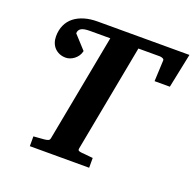

<svg xmlns="http://www.w3.org/2000/svg" viewBox="-120 -795 931 918"><g transform="rotate(20 346.0 -335.5)"><path d="M655.8 -496.1H578.1L583 -603Q583.5 -609.4 575.9 -612.8Q568.4 -616.2 561 -616.2H452.1L349.1 -69.8Q347.7 -61 353.3 -58.6Q358.9 -56.2 368.2 -55.2Q377 -54.7 386.7 -53.7Q395 -52.7 405.3 -51.8L425.8 -49.8V0H124V-49.8Q133.8 -50.8 143.3 -51.3Q152.8 -51.8 161.1 -52.7Q170.4 -53.7 179.2 -54.2Q189.5 -55.2 197 -58.1Q204.6 -61 206.1 -70.8L309.1 -616.2H206.1Q174.3 -616.2 161.1 -607.9Q147.9 -599.6 147.9 -583L210 -515.1Q207 -501 199.5 -490Q191.9 -479 181.9 -471.4Q171.9 -463.9 160.9 -460Q149.9 -456.1 140.1 -456.1Q122.1 -456.1 107.7 -462.2Q93.3 -468.3 83 -479Q72.8 -489.7 67.4 -504.4Q62 -519 62 -536.1Q62 -568.8 73.7 -594.2Q85.4 -619.6 106.9 -636.5Q128.4 -653.3 158.2 -662.1Q188 -670.9 224.1 -670.9H691.9Z"/></g></svg>

Font: Charis SIL Phon
Style: Bold Italic
Weight: 700
Italic angle: -11°
Foundry: SIL International
Version: Version 5.000